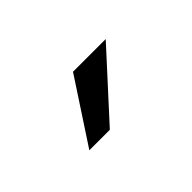

<svg xmlns="http://www.w3.org/2000/svg" viewBox="-28 -863 369 369"><g transform="rotate(-45 156.5 -678.5)"><path d="M73.7 -613.8H129.4L247.1 -742.7H158.2Z"/></g></svg>

Font: Shabnam Light
Style: Regular
Weight: 300
Foundry: DejaVu fonts team - Redesigned by Saber Rastikerdar - Based on Vazir font
Version: Version 5.0.1